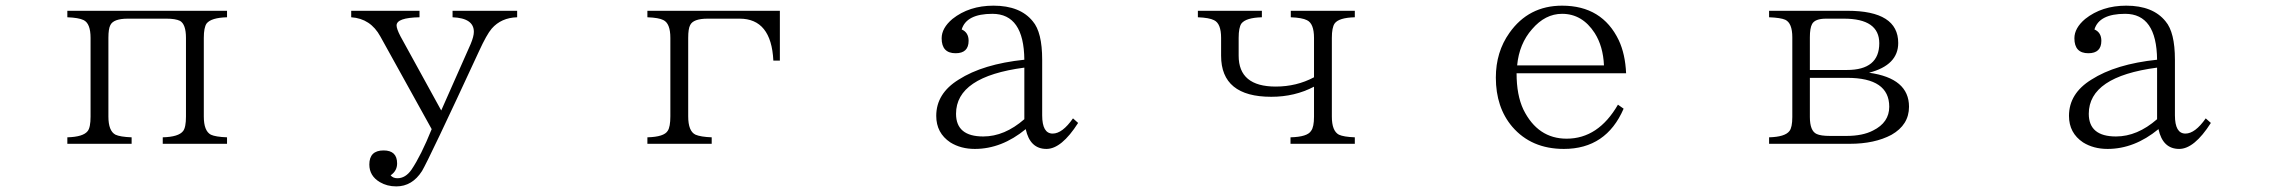

<svg xmlns="http://www.w3.org/2000/svg" viewBox="-20 -562 8040 678"><path d="M217.8 -523.9H781.7V-501Q725.6 -499.5 709.5 -479Q699.7 -464.8 699.7 -428.2V-150.4Q699.7 -99.6 724.6 -86.4Q741.2 -78.6 781.7 -77.1V-54.2H554.7V-77.1Q610.8 -78.6 626.5 -99.1Q636.7 -111.8 636.7 -150.4V-428.2Q636.7 -476.1 615.7 -488.3Q599.6 -496.1 567.9 -496.1H431.6Q380.4 -496.1 369.6 -473.1Q362.8 -460.4 362.8 -428.2V-150.4Q362.8 -99.6 387.7 -86.4Q404.3 -78.6 444.8 -77.1V-54.2H217.8V-77.1Q273.9 -78.6 289.6 -99.1Q299.8 -111.8 299.8 -150.4V-428.2Q299.8 -479.5 274.9 -491.2Q257.8 -499.5 217.8 -501Z M1220.2 -523.9H1461.4V-501Q1380.4 -499.5 1380.4 -472.2Q1380.4 -460.4 1394 -434.1L1538.1 -171.9L1642.1 -406.7Q1653.3 -433.6 1653.3 -449.7Q1653.3 -498 1578.1 -501V-523.9H1806.2V-501Q1750 -499.5 1716.3 -460.9Q1698.7 -440.4 1671.4 -380.9Q1495.6 -1 1470.2 42Q1435.5 96.2 1379.4 96.2Q1346.7 96.2 1321.3 81.1Q1284.2 59.1 1284.2 19Q1284.2 -30.8 1334.5 -30.8Q1382.3 -30.8 1382.3 15.1Q1382.3 41.5 1359.4 57.1Q1367.7 67.4 1383.3 67.4Q1412.1 67.4 1433.1 37.1Q1466.8 -12.7 1504.4 -106L1323.2 -433.1Q1288.6 -496.6 1220.2 -501Z M2266.1 -523.9H2733.9V-348.1H2710.9Q2703.6 -496.1 2591.8 -496.1H2479Q2427.7 -496.1 2417 -473.1Q2410.2 -460.4 2410.2 -428.2V-151.4Q2410.2 -98.6 2436 -86.4Q2454.1 -78.6 2493.2 -77.1V-54.2H2266.1V-77.1Q2325.2 -78.6 2337.9 -100.1Q2347.2 -113.8 2347.2 -151.4V-428.2Q2347.2 -479.5 2322.3 -491.2Q2306.6 -499.5 2266.1 -501Z M3787.1 -127.9Q3728.5 -36.1 3675.3 -36.1Q3617.2 -36.1 3602.1 -106Q3517.1 -36.1 3422.4 -36.1Q3373 -36.1 3335.9 -59.1Q3286.1 -92.3 3286.1 -152.8Q3286.1 -231.9 3365.2 -280.8Q3451.2 -335.9 3597.2 -351.1Q3595.7 -513.2 3484.4 -513.2Q3392.6 -513.2 3376 -458Q3400.4 -447.3 3400.4 -418Q3400.4 -374 3354.5 -374Q3305.2 -374 3305.2 -426.8Q3305.2 -462.9 3343.3 -495.1Q3402.3 -542 3488.3 -542Q3582.5 -542 3627 -486.8Q3660.2 -448.2 3660.2 -351.1V-154.8Q3660.2 -90.3 3697.3 -90.3Q3731.4 -90.3 3769 -144ZM3597.2 -323.2Q3356 -291.5 3356 -160.2Q3356 -80.1 3452.1 -80.1Q3527.3 -80.1 3597.2 -141.1Z M4210 -523.9H4436V-501Q4379.9 -499.5 4363.8 -479Q4354 -464.8 4354 -428.2V-365.2Q4354 -256.3 4484.9 -256.3Q4558.6 -256.3 4620.1 -289.1V-428.2Q4620.1 -479 4595.2 -490.7Q4578.1 -499.5 4538.1 -501V-523.9H4764.2V-501Q4707.5 -499.5 4692.9 -479Q4683.1 -464.8 4683.1 -428.2V-149.9Q4683.1 -99.6 4708 -86.4Q4724.6 -78.6 4764.2 -77.1V-54.2H4537.1V-77.1Q4597.2 -78.6 4609.9 -100.1Q4620.1 -113.3 4620.1 -149.9V-255.9Q4552.2 -220.2 4469.2 -220.2Q4292 -220.2 4292 -365.2V-428.2Q4292 -479 4267.1 -490.7Q4250 -499.5 4210 -501Z M5713.4 -178.2Q5651.9 -36.1 5502.4 -36.1Q5387.7 -36.1 5320.3 -114.3Q5262.2 -182.6 5262.2 -288.1Q5262.2 -378.4 5310.1 -445.8Q5377.9 -542 5496.1 -542Q5637.7 -542 5696.3 -419.9Q5719.2 -371.1 5722.2 -303.2H5335.4Q5335.4 -226.1 5359.4 -175.3Q5410.2 -72.3 5512.2 -72.3Q5624 -72.3 5693.4 -192.4ZM5644 -331.1Q5641.1 -398.4 5611.3 -445.3Q5567.4 -513.2 5496.1 -513.2Q5436.5 -513.2 5390.1 -459Q5344.7 -407.7 5337.4 -331.1Z M6227.1 -523.9H6503.9Q6683.1 -523.9 6683.1 -410.2Q6683.1 -332 6580.1 -305.2Q6721.2 -285.6 6721.2 -185.1Q6721.2 -121.1 6659.2 -85.9Q6599.6 -54.2 6512.2 -54.2H6227.1V-77.1Q6283.2 -78.6 6298.8 -99.1Q6309.1 -111.8 6309.1 -148.9V-430.2Q6309.1 -480.5 6284.2 -492.2Q6267.6 -499.5 6227.1 -501ZM6371.1 -314.9H6502Q6616.2 -314.9 6616.2 -409.2Q6616.2 -496.1 6491.2 -496.1H6428.2Q6389.2 -496.1 6378.9 -477.1Q6371.1 -462.9 6371.1 -430.2ZM6371.1 -287.1V-148.9Q6371.1 -99.6 6395 -88.9Q6409.2 -82 6442.9 -82H6500Q6557.6 -82 6594.2 -101.1Q6651.4 -129.4 6651.4 -185.1Q6651.4 -287.1 6502.9 -287.1Z M7787.1 -127.9Q7728.5 -36.1 7675.3 -36.1Q7617.2 -36.1 7602.1 -106Q7517.1 -36.1 7422.4 -36.1Q7373 -36.1 7335.9 -59.1Q7286.1 -92.3 7286.1 -152.8Q7286.1 -231.9 7365.2 -280.8Q7451.2 -335.9 7597.2 -351.1Q7595.7 -513.2 7484.4 -513.2Q7392.6 -513.2 7376 -458Q7400.4 -447.3 7400.4 -418Q7400.4 -374 7354.5 -374Q7305.2 -374 7305.2 -426.8Q7305.2 -462.9 7343.3 -495.1Q7402.3 -542 7488.3 -542Q7582.5 -542 7627 -486.8Q7660.2 -448.2 7660.2 -351.1V-154.8Q7660.2 -90.3 7697.3 -90.3Q7731.4 -90.3 7769 -144ZM7597.2 -323.2Q7356 -291.5 7356 -160.2Q7356 -80.1 7452.1 -80.1Q7527.3 -80.1 7597.2 -141.1Z"/></svg>

Font: I.Ming
Style: Regular
Weight: 400
Designer: Ichiten Fonts Project
Version: Version 6.11; Dec 27, 2019